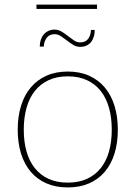

<svg xmlns="http://www.w3.org/2000/svg" viewBox="-20 -814 594 840"><path d="M57.5 0ZM276.5 -501Q329 -501 369.8 -482.8Q410.5 -464.5 438.5 -431.2Q466.5 -398 481 -351Q495.5 -304 495.5 -246.5Q495.5 -189 481 -142.2Q466.5 -95.5 438.5 -62.5Q410.5 -29.5 369.8 -11.8Q329 6 276.5 6Q224 6 183.2 -11.8Q142.5 -29.5 114.5 -62.5Q86.5 -95.5 72 -142.2Q57.5 -189 57.5 -246.5Q57.5 -304 72 -351Q86.5 -398 114.5 -431.2Q142.5 -464.5 183.2 -482.8Q224 -501 276.5 -501ZM276.5 -15Q324.5 -15 360.5 -31.5Q396.5 -48 420.8 -78.5Q445 -109 457 -151.5Q469 -194 469 -246.5Q469 -299 457 -342Q445 -385 420.8 -415.8Q396.5 -446.5 360.5 -463.2Q324.5 -480 276.5 -480Q228.5 -480 192.5 -463.2Q156.5 -446.5 132.2 -415.8Q108 -385 96 -342Q84 -299 84 -246.5Q84 -194 96 -151.5Q108 -109 132.2 -78.5Q156.5 -48 192.5 -31.5Q228.5 -15 276.5 -15ZM330.5 -628.5Q354 -628.5 365.5 -643.8Q377 -659 378 -683H394.5Q394.5 -667.5 390.5 -654Q386.5 -640.5 378.8 -630.5Q371 -620.5 359 -614.8Q347 -609 331 -609Q314.5 -609 300.2 -617.8Q286 -626.5 272.8 -636.8Q259.5 -647 246.2 -655.8Q233 -664.5 219 -664.5Q196.5 -664.5 184.5 -648.8Q172.5 -633 171.5 -610H154Q154 -625.5 158.2 -639Q162.5 -652.5 170.8 -662.5Q179 -672.5 191 -678.5Q203 -684.5 218.5 -684.5Q235 -684.5 249.5 -675.8Q264 -667 277.2 -656.5Q290.5 -646 303.5 -637.2Q316.5 -628.5 330.5 -628.5ZM139.5 -794H404.5V-775H139.5Z"/></svg>

Font: Lato Thin
Style: Regular
Weight: 200
Designer: Lukasz Dziedzic
Foundry: tyPoland Lukasz Dziedzic
Version: Version 2.007; 2014-02-27